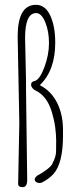

<svg xmlns="http://www.w3.org/2000/svg" viewBox="-20 -770 341 796"><path d="M87.9 -395 92.8 -23.9Q92.8 5.9 74 5.9Q55.2 5.9 55.2 -7.8L60.1 -261.2Q60.1 -261.2 53.2 -618.2Q53.2 -750 128.9 -750Q167.5 -750 188.2 -705.8Q209 -661.6 209 -592.8Q209 -478 145 -417Q191.9 -393.1 216.6 -344.2Q241.2 -295.4 241.2 -231V-208Q241.2 -93.3 201.7 -48.8Q183.1 -28.3 153.8 -13.2Q147.9 -11.2 142.6 -11.2Q137.2 -11.2 130.6 -14.9Q124 -18.6 124 -26.4Q124 -34.2 136.2 -43Q153.3 -51.3 174.6 -67.4Q195.8 -83.5 199.2 -96.2Q211.9 -120.6 212.4 -141.1Q212.9 -161.6 212.9 -186.5Q212.9 -211.4 209 -241.2Q205.1 -271 195.8 -302.7Q175.3 -373.5 125 -396Q118.7 -398.9 113.8 -405.8Q108.9 -412.6 108.9 -417.2Q108.9 -421.9 109.6 -424.1Q110.4 -426.3 111.3 -427.7Q112.3 -429.2 114.3 -430.4Q116.2 -431.6 117.2 -432.1Q121.1 -434.1 124 -434.1Q145 -440.4 164.1 -491.5Q183.1 -542.5 183.1 -591.6Q183.1 -640.6 167.5 -678.2Q151.9 -715.8 129.9 -715.8Q84 -715.8 84 -612.8L87.9 -433.1Z"/></svg>

Font: Amatic SC
Style: Regular
Weight: 400
Version: Version 1.004